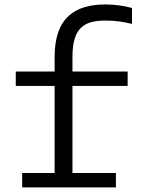

<svg xmlns="http://www.w3.org/2000/svg" viewBox="-20 -820 660 840"><path d="M557.5 -715.5V-785C520 -795.5 480.5 -800.5 442 -800.5C308.5 -800.5 219 -743.5 219 -571V-507H49V-444H219V-63H77V0H487V-63H297V-444H538.5V-507H297V-571.5C297 -706 355.5 -730 443.5 -730C485.5 -730 519.5 -724.5 557.5 -715.5Z"/></svg>

Font: Monaspace Neon Light
Style: Regular
Weight: 300
Designer: Riley Cran & the Lettermatic Team
Foundry: Lettermatic
Version: Version 1.200 (Monaspace Neon)